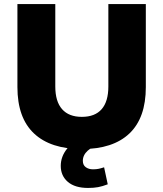

<svg xmlns="http://www.w3.org/2000/svg" viewBox="-20 -725 806 948"><path d="M384 11Q230 11 148 -66Q66 -143 66 -295V-705H253V-298Q253 -224 286.5 -186Q320 -148 384 -148Q449 -148 482 -186Q515 -224 515 -298V-705H700V-295Q700 -143 619 -66Q538 11 384 11ZM415 203Q350 203 315 173Q280 143 280 94Q280 48 311 9.5Q342 -29 391 -49L442 0Q425 8 413 19Q401 30 395 42.5Q389 55 389 69Q389 90 403.5 100.5Q418 111 439 111Q455 111 467 108.5Q479 106 494 101L512 185Q486 195 464.5 199Q443 203 415 203Z"/></svg>

Font: Nunito Sans 10pt Black
Style: Regular
Weight: 900
Designer: Vernon Adams
Foundry: Vernon Adams
Version: Version 3.101;gftools[0.9.27]